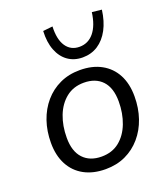

<svg xmlns="http://www.w3.org/2000/svg" viewBox="-138 -842 831 949"><g transform="rotate(-20 278.0 -367.5)"><path d="M255.3 8.9Q190.2 8.9 142.7 -17Q95.2 -42.9 69.8 -91.1Q44.4 -139.2 44.4 -205.2Q44.4 -266.9 62.5 -319.7Q80.6 -372.4 114.6 -412Q148.7 -451.6 195.6 -473.4Q242.5 -495.3 300.5 -495.3Q366.2 -495.3 413.4 -469.3Q460.7 -443.4 486.1 -395.5Q511.4 -347.6 511.4 -281.2Q511.4 -219.4 493.3 -166.7Q475.3 -114 441.2 -74.4Q407.2 -34.8 360.3 -12.9Q313.4 8.9 255.3 8.9ZM257.8 -56.4Q313.3 -56.4 351.5 -87.1Q389.6 -117.9 409.5 -169.8Q429.4 -221.7 429.4 -284.1Q429.4 -355.8 394.6 -392.9Q359.7 -430 298 -430Q243 -430 204.6 -399.2Q166.3 -368.4 146.3 -317Q126.4 -265.7 126.4 -202.2Q126.4 -131 161.3 -93.7Q196.1 -56.4 257.8 -56.4ZM337.5 -548.9Q293.2 -548.9 260.6 -571.8Q227.9 -594.8 211.3 -637.5Q194.6 -680.2 197.6 -738.7L248.4 -744.1Q245.4 -676.7 270 -640.2Q294.6 -603.7 340.3 -603.7Q386.6 -603.7 416.5 -640.2Q446.3 -676.7 455.4 -744.1L506.3 -738.7Q498.7 -680.2 476.1 -637.5Q453.4 -594.8 418.1 -571.8Q382.7 -548.9 337.5 -548.9Z"/></g></svg>

Font: Nunito Sans 12pt ExtraLight
Style: Italic
Weight: 200
Italic angle: -9°
Designer: Vernon Adams
Foundry: Vernon Adams
Version: Version 3.101;gftools[0.9.27]